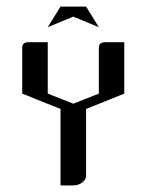

<svg xmlns="http://www.w3.org/2000/svg" viewBox="-20 -567 448 587"><path d="M47.9 -280.8V-420.9Q47.9 -438 66.9 -438H126V-280.8L204.1 -250L282.2 -280.8V-420.9Q282.2 -438 301.8 -438H359.9V-280.8L243.2 -233.9V-30.8Q243.2 -17.1 231 -8.8Q219.2 0 204.1 0H165V-233.9ZM126 -483.9 165 -546.9H243.2L282.2 -483.9L204.1 -516.1Z"/></svg>

Font: Hhenum
Style: Regular
Weight: 400
Designer: T. Christopher White
Version: Version 1.0